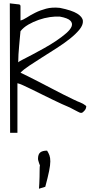

<svg xmlns="http://www.w3.org/2000/svg" viewBox="-20 -813 544 1157"><path d="M39.1 -793Q40 -793 45.9 -792Q51.8 -791 58.6 -790.5Q65.4 -790 71.8 -789.1Q78.1 -788.1 79.1 -788.1Q84 -788.1 93.8 -786.6Q103.5 -785.2 103.5 -775.4V-689.5Q120.1 -693.4 141.6 -707.5Q163.1 -721.7 192.4 -736.3Q221.7 -751 257.8 -760.7Q293.9 -770.5 340.8 -765.6Q413.1 -751 445.3 -731Q477.5 -710.9 479.5 -687Q481.4 -663.1 459.5 -635.7Q437.5 -608.4 401.4 -579.6Q365.2 -550.8 320.8 -522.5Q276.4 -494.1 233.9 -467.3Q191.4 -440.4 156.2 -417Q121.1 -393.6 103.5 -375Q119.1 -368.2 148.9 -353Q178.7 -337.9 214.4 -319.8Q250 -301.8 288.6 -281.2Q327.1 -260.7 361.3 -243.7Q395.5 -226.6 422.9 -213.4Q450.2 -200.2 461.9 -196.3Q471.7 -191.4 480.5 -187.5Q487.3 -182.6 493.7 -178.7Q500 -174.8 500 -170.9Q500 -167 497.6 -160.2Q495.1 -153.3 490.2 -147.5Q485.4 -141.6 480 -137.2Q474.6 -132.8 469.7 -132.8Q467.8 -132.8 465.3 -133.3Q462.9 -133.8 461.9 -133.8Q460 -134.8 448.7 -140.1Q437.5 -145.5 425.3 -152.3Q413.1 -159.2 401.9 -164.6Q390.6 -169.9 387.7 -170.9Q377 -174.8 353 -186Q329.1 -197.3 299.3 -211.4Q269.5 -225.6 236.3 -242.2Q203.1 -258.8 173.3 -273.4Q143.6 -288.1 119.6 -298.8Q95.7 -309.6 85 -311.5V-12.7H41ZM103.5 -625Q101.6 -607.4 99.6 -584Q97.7 -560.5 95.2 -535.2Q92.8 -509.8 91.3 -484.4Q89.8 -459 89.8 -437.5Q93.8 -442.4 117.2 -454.1Q140.6 -465.8 173.8 -483.4Q207 -501 245.6 -522.5Q284.2 -543.9 318.4 -566.9Q352.5 -589.8 378.4 -612.3Q404.3 -634.8 411.6 -653.8Q418.9 -672.9 403.8 -688.5Q388.7 -704.1 340.8 -712.9Q314.5 -714.8 280.8 -710Q247.1 -705.1 213.4 -693.4Q179.7 -681.6 150.4 -664.6Q121.1 -647.5 103.5 -625ZM214.8 324.2Q215.8 312.5 216.8 293.5Q217.8 274.4 218.3 253.4Q218.8 232.4 218.8 212.9Q218.8 193.4 220.7 181.6Q218.8 180.7 217.3 175.3Q215.8 169.9 213.4 163.6Q210.9 157.2 210 151.9Q209 146.5 209 144.5Q209 116.2 222.7 105.5Q236.3 94.7 263.7 94.7Q272.5 108.4 277.8 122.6Q283.2 136.7 283.2 159.2Q283.2 181.6 275.9 217.8Q268.6 253.9 252.9 312.5Z"/></svg>

Font: Shadows Into Light
Style: Regular
Weight: 400
Designer: Kimberly Geswein
Foundry: Kimberly Geswein
Version: Version 001.000